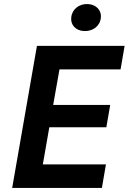

<svg xmlns="http://www.w3.org/2000/svg" viewBox="-20 -926 634 946"><path d="M40 0H482L502 -116H191L223 -299H504L523 -409H242L273 -584H574L594 -700H162ZM394 -773C437 -771 473 -797 477 -839C481 -875 454 -904 413 -906C370 -908 335 -881 331 -840C327 -803 353 -775 394 -773Z"/></svg>

Font: Fixel Display SemiBold
Style: Italic
Weight: 600
Italic angle: -10°
Designer: AlfaBravo + MacPaw
Foundry: Kyrylo Tkachov, Marchela Mozhyna, Serhii Makarenko, Maria Weinstein, Zakhar Kryvoshyya
Version: Version 1.210;Glyphs 3.2 (3217)